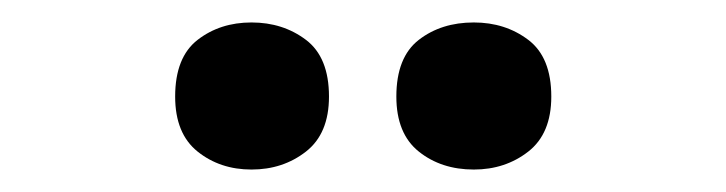

<svg xmlns="http://www.w3.org/2000/svg" viewBox="-20 -772 647 171"><path d="M136 -686Q136 -721 156 -736.5Q176 -752 204 -752Q232 -752 252.5 -736.5Q273 -721 273 -686Q273 -653 252.5 -637Q232 -621 204 -621Q176 -621 156 -637Q136 -653 136 -686ZM333 -686Q333 -721 353 -736.5Q373 -752 402 -752Q430 -752 450.5 -736.5Q471 -721 471 -686Q471 -653 450.5 -637Q430 -621 402 -621Q373 -621 353 -637Q333 -653 333 -686Z"/></svg>

Font: Noto Sans Medefaidrin
Style: Bold
Weight: 700
Designer: Dalton Maag Ltd
Foundry: Dalton Maag Ltd
Version: Version 1.002; ttfautohint (v1.8.4.7-5d5b)